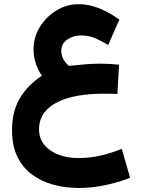

<svg xmlns="http://www.w3.org/2000/svg" viewBox="-20 -579 688 936"><path d="M560.5 -263.7 552.2 -121.1Q530.3 -122.1 513.4 -122.1Q496.6 -122.1 480 -122.1Q418.5 -122.1 362.5 -112.8Q306.6 -103.5 263.4 -82.8Q220.2 -62 195.3 -29.1Q170.4 3.9 170.4 51.8Q170.4 97.2 197 128.4Q223.6 159.7 266.6 175.5Q309.6 191.4 358.9 191.4Q418.9 191.4 470.5 179.4Q522 167.5 573.7 146.5L614.3 287.6Q556.2 310.5 491.2 324Q426.3 337.4 364.3 337.4Q299.3 337.4 240.7 321.5Q182.1 305.7 136.5 272.2Q90.8 238.8 64.7 185.1Q38.6 131.3 38.6 56.2Q38.6 -34.7 76.2 -99.1Q113.8 -163.6 184.6 -210Q168.5 -231.4 156 -265.1Q143.6 -298.8 143.6 -338.4Q143.6 -397.9 174.6 -448Q205.6 -498 255.6 -528.3Q305.7 -558.6 363.3 -558.6Q414.1 -558.6 464.1 -538.3Q514.2 -518.1 562 -483.4L507.3 -359.9Q476.1 -378.4 445.1 -392.3Q414.1 -406.2 373 -406.2Q337.9 -406.2 308.3 -386.5Q278.8 -366.7 278.8 -331.5Q278.8 -305.7 291.5 -286.1Q304.2 -266.6 316.4 -257.8Q359.9 -262.7 396.2 -265.6Q432.6 -268.6 469.7 -268.6Q512.2 -268.6 560.5 -263.7Z"/></svg>

Font: Vazirmatn RD UI Black
Style: Regular
Weight: 900
Designer: Saber Rastikerdar
Foundry: Saber Rastikerdar
Version: Version 33.003